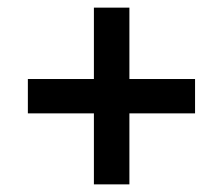

<svg xmlns="http://www.w3.org/2000/svg" viewBox="-20 -623 584 503"><path d="M226 -140V-603H319V-140ZM53 -326V-416H491V-326Z"/></svg>

Font: Instrument Sans SemiCondensed SemiBold
Style: Regular
Weight: 600
Width: 4
Designer: Rodrigo Fuenzalida
Foundry: fragTYPE
Version: Version 1.000;gftools[0.9.28]